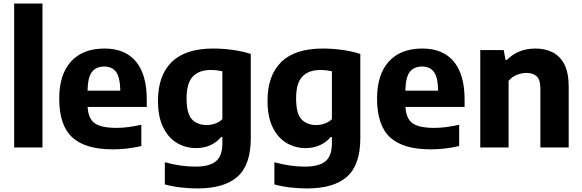

<svg xmlns="http://www.w3.org/2000/svg" viewBox="-20 -828 3268 1078"><path d="M59.5 0V-808H218.5V0Z M613 10.5Q458.5 10.5 385.5 -57Q312.5 -124.5 312.5 -274Q312.5 -410 378.8 -482.8Q445 -555.5 566.5 -555.5Q683 -555.5 743.5 -482.2Q804 -409 804 -269V-227.5H472Q475.5 -162.5 511.5 -136.2Q547.5 -110 635.5 -110Q667.5 -110 702.8 -114.8Q738 -119.5 773.5 -127.5V-8Q729.5 2 690.5 6.2Q651.5 10.5 613 10.5ZM565 -454.5Q520.5 -454.5 496.8 -425Q473 -395.5 471.5 -319H655.5Q654 -395 631.2 -424.8Q608.5 -454.5 565 -454.5Z M1088.5 230Q1045 230 997.5 224.8Q950 219.5 905.5 207.5V83Q951 95.5 994.5 101.5Q1038 107.5 1076 107.5Q1156 107.5 1192.2 77.5Q1228.5 47.5 1228.5 -22.5V-58.5H1221Q1197.5 -29.5 1161.5 -13Q1125.5 3.5 1079.5 3.5Q1023.5 3.5 975 -24.5Q926.5 -52.5 896.8 -111.5Q867 -170.5 867 -262.5Q867 -404 944 -479.8Q1021 -555.5 1177.5 -555.5Q1230 -555.5 1286.5 -547.8Q1343 -540 1388 -525V-51.5Q1388 97 1314 163.5Q1240 230 1088.5 230ZM1140 -126Q1164 -126 1187.5 -134Q1211 -142 1228.5 -159V-428Q1215.5 -431 1198.8 -433Q1182 -435 1163.5 -435Q1097.5 -435 1062.5 -398.2Q1027.5 -361.5 1027.5 -276Q1027.5 -189 1058.2 -157.5Q1089 -126 1140 -126Z M1703.5 230Q1660 230 1612.5 224.8Q1565 219.5 1520.5 207.5V83Q1566 95.5 1609.5 101.5Q1653 107.5 1691 107.5Q1771 107.5 1807.2 77.5Q1843.5 47.5 1843.5 -22.5V-58.5H1836Q1812.5 -29.5 1776.5 -13Q1740.5 3.5 1694.5 3.5Q1638.5 3.5 1590 -24.5Q1541.5 -52.5 1511.8 -111.5Q1482 -170.5 1482 -262.5Q1482 -404 1559 -479.8Q1636 -555.5 1792.5 -555.5Q1845 -555.5 1901.5 -547.8Q1958 -540 2003 -525V-51.5Q2003 97 1929 163.5Q1855 230 1703.5 230ZM1755 -126Q1779 -126 1802.5 -134Q1826 -142 1843.5 -159V-428Q1830.5 -431 1813.8 -433Q1797 -435 1778.5 -435Q1712.5 -435 1677.5 -398.2Q1642.5 -361.5 1642.5 -276Q1642.5 -189 1673.2 -157.5Q1704 -126 1755 -126Z M2397.5 10.5Q2243 10.5 2170 -57Q2097 -124.5 2097 -274Q2097 -410 2163.2 -482.8Q2229.5 -555.5 2351 -555.5Q2467.5 -555.5 2528 -482.2Q2588.5 -409 2588.5 -269V-227.5H2256.5Q2260 -162.5 2296 -136.2Q2332 -110 2420 -110Q2452 -110 2487.2 -114.8Q2522.5 -119.5 2558 -127.5V-8Q2514 2 2475 6.2Q2436 10.5 2397.5 10.5ZM2349.5 -454.5Q2305 -454.5 2281.2 -425Q2257.5 -395.5 2256 -319H2440Q2438.5 -395 2415.8 -424.8Q2393 -454.5 2349.5 -454.5Z M2676.5 0V-547H2808L2818.5 -491.5H2826Q2888.5 -555.5 2986.5 -555.5Q3040.5 -555.5 3082.8 -534.2Q3125 -513 3149 -465.8Q3173 -418.5 3173 -341V0H3014V-331Q3014 -380.5 2993.2 -399.5Q2972.5 -418.5 2936.5 -418.5Q2909.5 -418.5 2882 -407.8Q2854.5 -397 2835.5 -374V0Z"/></svg>

Font: Encode Sans
Style: Bold
Weight: 700
Designer: Multiple Designers
Foundry: Impallari Type
Version: Version 3.002; ttfautohint (v1.8.3) -l 8 -r 50 -G 200 -x 14 